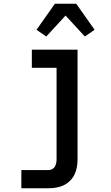

<svg xmlns="http://www.w3.org/2000/svg" viewBox="-20 -795 590 1025"><path d="M94 210V113H239Q249 113 258.5 108Q268 103 273 94.5Q278 86 280 75.5Q282 65 282 55V-433H150V-530H394V55Q394 76 390.5 96.5Q387 117 378 136Q369 155 354 170Q339 185 320 194Q301 203 280.5 206.5Q260 210 239 210ZM227 -600 175 -636 273 -775H387L485 -636L433 -600L330 -712Z"/></svg>

Font: Lode
Style: Bold
Weight: 700
Monospace: yes
Designer: Belleve Invis
Foundry: Belleve Invis
Version: Version 29.2.0; ttfautohint (v1.8.3)